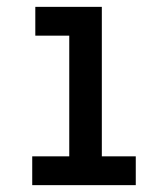

<svg xmlns="http://www.w3.org/2000/svg" viewBox="-20 -540 490 560"><path d="M74 0V-84H182V-436H83V-520H277V-84H376V0Z"/></svg>

Font: Iosevka Etoile Medium
Style: Regular
Weight: 500
Designer: Belleve Invis
Foundry: Belleve Invis
Version: Version 22.1.2; ttfautohint (v1.8.4)